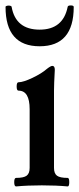

<svg xmlns="http://www.w3.org/2000/svg" viewBox="-22 -669 286 693"><path d="M-2 -644Q-2 -647 3.4 -648.2Q8.8 -649.4 14.2 -648.4Q19.5 -647.5 20 -644Q34.7 -562 121.1 -562Q205.6 -562 222.2 -644Q222.7 -649.4 233.4 -649.4Q244.1 -649.4 244.1 -644Q244.1 -502 121.1 -502Q-2 -502 -2 -644ZM36.1 3.9Q29.3 3.9 29.3 -11.5Q29.3 -26.9 36.1 -26.9Q63.5 -26.9 74.2 -34.9Q85 -43 85 -63V-274.9Q85 -341.8 44.9 -341.8Q38.1 -341.8 38.1 -356.9Q38.1 -372.1 44.9 -372.1Q61.5 -372.1 95 -387.9Q128.4 -403.8 147.9 -420.9Q161.1 -431.2 167 -431.2Q175.8 -431.2 175.8 -417Q172.9 -364.3 172.9 -341.8V-63Q172.9 -43 183.6 -34.9Q194.3 -26.9 222.2 -26.9Q228 -26.9 228 -11.5Q228 3.9 222.2 3.9Q181.2 0 128.9 0Q77.1 0 36.1 3.9Z"/></svg>

Font: Junicode SmCond Medium
Style: Regular
Weight: 500
Width: 4
Designer: Peter S. Baker
Version: Version 2.206